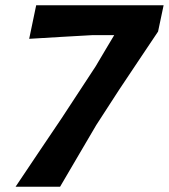

<svg xmlns="http://www.w3.org/2000/svg" viewBox="-20 -707 640 727"><path d="M39 0Q82.5 -65 126.2 -130Q170 -195 212.5 -258L342 -455.5Q363.5 -492 383.2 -525Q403 -558 412.5 -574H330.5Q271 -571 210.5 -567.2Q150 -563.5 90.5 -560L117 -687H599.5L578.5 -587.5Q541 -531.5 505 -477.8Q469 -424 431 -367L344.5 -233.5Q310.5 -175.5 276.2 -117.2Q242 -59 207.5 0Z"/></svg>

Font: Commissioner Loud SemiBold
Style: Italic
Weight: 600
Italic angle: -12°
Designer: Kostas Bartsokas
Foundry: Kostas Bartsokas
Version: Version 1.000; ttfautohint (v1.8.3)